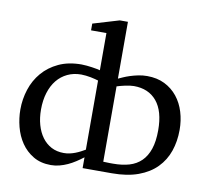

<svg xmlns="http://www.w3.org/2000/svg" viewBox="-82 -828 1010 931"><g transform="rotate(10 423.0 -362.5)"><path d="M812 -264.2Q812 -207.5 795.4 -159.4Q778.8 -111.3 743.9 -75.7Q709 -40 654.5 -20Q600.1 0 524.9 0H380.9V-53.2Q363.8 -40 345.5 -28.1Q327.1 -16.1 307.9 -7.3Q288.6 1.5 268.3 6.8Q248 12.2 226.1 12.2Q175.8 12.2 139.4 -9.5Q103 -31.2 79.6 -65.7Q56.2 -100.1 45.2 -142.8Q34.2 -185.5 34.2 -228Q34.2 -278.8 49.8 -326.9Q65.4 -375 97.2 -412.1Q128.9 -449.2 176.8 -471.7Q224.6 -494.1 289.1 -494.1Q300.8 -494.1 314.5 -492.7Q328.1 -491.2 341.1 -489.5Q354 -487.8 364.5 -485.6Q375 -483.4 380.9 -481.9V-665H305.2V-698.2L434.1 -736.8H474.1V-457Q482.9 -460.9 497.1 -467.3Q511.2 -473.6 529.5 -479.5Q547.9 -485.4 568.8 -489.7Q589.8 -494.1 611.8 -494.1Q661.1 -494.1 698.5 -475.6Q735.8 -457 761.2 -425.3Q786.6 -393.6 799.3 -351.8Q812 -310.1 812 -264.2ZM380.9 -431.2Q374.5 -433.1 364.5 -435.8Q354.5 -438.5 343 -440.7Q331.5 -442.9 319.1 -444.3Q306.6 -445.8 295.9 -445.8Q258.8 -445.8 228.5 -431.4Q198.2 -417 177 -390.9Q155.8 -364.7 144.3 -327.6Q132.8 -290.5 132.8 -245.1Q132.8 -204.1 142.6 -169.7Q152.3 -135.3 170.9 -109.9Q189.5 -84.5 216.3 -70.3Q243.2 -56.2 277.8 -56.2Q293 -56.2 307.1 -59.3Q321.3 -62.5 334.5 -67.6Q347.7 -72.8 359.4 -78.9Q371.1 -85 380.9 -90.8ZM710 -244.1Q710 -338.4 669.7 -386.7Q629.4 -435.1 557.1 -435.1Q548.8 -435.1 537.6 -433.6Q526.4 -432.1 514.9 -429.7Q503.4 -427.2 492.4 -424.3Q481.4 -421.4 474.1 -418.9V-47.9Q482.4 -47.4 491.2 -47.4Q498.5 -46.9 506.8 -46.9H522.9Q567.4 -46.9 602.1 -57.1Q636.7 -67.4 660.6 -90.8Q684.6 -114.3 697.3 -151.9Q710 -189.5 710 -244.1Z"/></g></svg>

Font: Charis SIL Phon
Style: Regular
Weight: 400
Foundry: SIL International
Version: Version 5.000